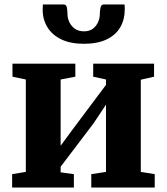

<svg xmlns="http://www.w3.org/2000/svg" viewBox="-20 -835 743 855"><path d="M34 0V-59.5L95 -69.5V-481L35.5 -493.5V-551.5H315.5V-493.5L250 -481V-186L304.5 -260L452 -457V-481L395 -493.5V-551.5H666V-493.5L607 -480V-69.5L669 -59.5V0H386.5V-59.5L452 -69.5V-369L397.5 -287L250 -92.5V-67.5L309 -59.5V0ZM264 -815Q275.5 -815 278 -800.5Q280.5 -786 280.5 -772.5Q280.5 -755 288.5 -737.2Q296.5 -719.5 312.8 -707.5Q329 -695.5 354 -695.5Q378.5 -695.5 394 -707.5Q409.5 -719.5 417 -737.2Q424.5 -755 424.5 -772.5Q424.5 -786 427.5 -800.5Q430.5 -815 441.5 -815H534.5Q535.5 -810.5 535.5 -803.2Q535.5 -796 535.5 -791.5Q535.5 -748.5 515.8 -714Q496 -679.5 455.5 -659.8Q415 -640 353 -640Q293.5 -640 252.8 -659.8Q212 -679.5 191 -714Q170 -748.5 170 -791.5Q170 -797.5 170.5 -803.2Q171 -809 171 -815Z"/></svg>

Font: Merriweather 28pt ExtraBold
Style: Regular
Weight: 800
Version: Version 2.100